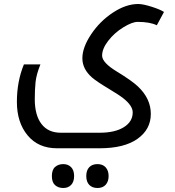

<svg xmlns="http://www.w3.org/2000/svg" viewBox="-20 -505 879 965"><path d="M768.1 -377.9Q733.9 -395 671.9 -395Q644.5 -395 599.9 -367.7Q555.2 -340.3 524.2 -300.3Q493.2 -260.3 493.2 -225.3Q493.2 -190.4 567.4 -145.3Q641.6 -100.1 672.9 -70.8Q738.3 -9.3 738 68.1Q737.8 145.5 670.9 192.9Q604 240.2 481 240.2H266.1Q172.4 240.2 118.7 175.3Q64.9 110.4 64.9 7.3Q64.9 -95.7 100.1 -181.2H183.1Q162.6 -130.4 158.7 -92.3Q154.8 -54.2 154.8 -6.8Q154.8 74.2 188.5 118.2Q222.2 162.1 285.2 162.1H481Q557.6 162.1 602.3 134.3Q647 106.4 647 60.1Q647 26.4 600.1 -10.7Q578.6 -27.8 522.7 -61.3Q466.8 -94.7 442.9 -115.2Q394 -157.7 394 -212.2Q394 -266.6 438.2 -332.8Q482.4 -398.9 547.9 -441.9Q613.3 -484.9 674.8 -484.9Q698.7 -484.9 741.9 -471.2Q785.2 -457.5 804.2 -444.8ZM511.2 423.6Q496.6 439.9 470.2 439.9Q443.8 439.9 428.7 424.3Q413.6 408.7 413.6 379.9Q413.6 351.1 428.5 335.4Q443.4 319.8 470 319.8Q496.6 319.8 511.2 336.2Q525.9 352.5 525.9 379.9Q525.9 407.2 511.2 423.6ZM337.6 424.3Q322.8 439.9 298.1 439.9Q273.4 439.9 257.1 425.8Q240.7 411.6 240.7 379.9Q240.7 348.1 257.1 334Q273.4 319.8 297.9 319.8Q322.3 319.8 337.4 335.2Q352.5 350.6 352.5 379.6Q352.5 408.7 337.6 424.3Z"/></svg>

Font: DroidArabicKufi
Style: Regular
Weight: 400
Designer: Pascal Zoghbi
Foundry: Ascender Corporation
Version: Version 1.00